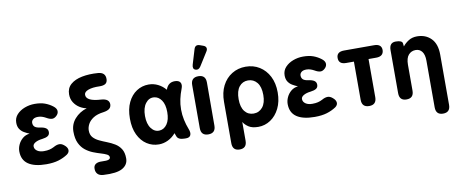

<svg xmlns="http://www.w3.org/2000/svg" viewBox="-78 -1121 3966 1655"><g transform="rotate(-10 1905.0 -293.0)"><path d="M245 11Q142 11 87.5 -26Q33 -63 33 -139Q33 -168 46.5 -197.5Q60 -227 85.5 -248.5Q111 -270 147 -274Q122 -284 100 -297Q78 -310 64 -331.5Q50 -353 50 -386Q50 -428 77 -457.5Q104 -487 146 -503Q188 -519 234 -519Q286 -519 323 -505.5Q360 -492 391 -468Q417 -448 418.5 -425.5Q420 -403 400 -384Q380 -365 359 -366.5Q338 -368 311 -384Q295 -393 278 -398.5Q261 -404 243 -404Q214 -404 199.5 -391.5Q185 -379 185 -362Q185 -340 198 -327.5Q211 -315 245 -310Q278 -306 295.5 -294Q313 -282 313 -259Q313 -236 296 -225Q279 -214 246 -210Q209 -206 185.5 -192.5Q162 -179 162 -160Q162 -135 184.5 -119.5Q207 -104 243 -104Q272 -104 292.5 -109Q313 -114 332 -124Q358 -139 380.5 -140Q403 -141 425 -122Q450 -102 452.5 -79.5Q455 -57 432 -40Q396 -16 351.5 -2.5Q307 11 245 11Z M712 187Q679 185 662.5 168Q646 151 646 123Q645 95 664.5 81.5Q684 68 720 70Q762 72 777.5 66Q793 60 793 47Q793 30 773.5 20Q754 10 723 1Q692 -8 657.5 -21.5Q623 -35 592 -59Q561 -83 541.5 -123Q522 -163 522 -225Q522 -289 563.5 -336.5Q605 -384 670 -404Q640 -409 610 -427.5Q580 -446 560.5 -476.5Q541 -507 541 -548Q541 -602 578 -634.5Q615 -667 678 -679.5Q741 -692 819 -686Q884 -681 882 -621Q881 -593 863 -581.5Q845 -570 810 -571Q750 -573 713 -559.5Q676 -546 676 -520Q676 -463 807 -456Q876 -451 876 -402Q875 -377 858 -364Q841 -351 808 -346Q750 -339 716.5 -317Q683 -295 668.5 -267Q654 -239 654 -212Q654 -174 674 -151.5Q694 -129 725.5 -114Q757 -99 792 -85.5Q827 -72 858.5 -53Q890 -34 910 -2.5Q930 29 930 80Q930 136 879 165Q828 194 712 187Z M1230 11Q1172 11 1124.5 -20Q1077 -51 1049 -109.5Q1021 -168 1021 -251Q1021 -334 1049 -392.5Q1077 -451 1124.5 -482Q1172 -513 1230 -513Q1273 -513 1311.5 -494Q1350 -475 1378 -441Q1379 -443 1379.5 -445Q1380 -447 1381 -449Q1402 -502 1457 -502Q1493 -502 1505.5 -481.5Q1518 -461 1504 -426Q1488 -385 1478.5 -341.5Q1469 -298 1469 -251Q1469 -205 1478.5 -161Q1488 -117 1504 -76Q1518 -42 1509 -21Q1500 0 1469 0H1457Q1401 0 1389 -31Q1384 -46 1378 -61Q1348 -26 1309.5 -7.5Q1271 11 1230 11ZM1257 -106Q1296 -109 1322 -146.5Q1348 -184 1348 -251Q1348 -318 1322 -355.5Q1296 -393 1257 -396Q1213 -400 1183 -360.5Q1153 -321 1153 -251Q1153 -181 1183 -141.5Q1213 -102 1257 -106Z M1664 0Q1600 0 1600 -66V-443Q1600 -509 1665 -509Q1729 -509 1729 -443L1728 -66Q1728 0 1664 0ZM1697 -589Q1678 -559 1651 -569Q1624 -578 1635 -616L1674 -745Q1686 -784 1725 -770L1753 -760Q1773 -753 1777.5 -738.5Q1782 -724 1771 -707Z M1908 175Q1845 175 1845 109V-253Q1845 -334 1875.5 -393.5Q1906 -453 1959.5 -486Q2013 -519 2080 -519Q2148 -519 2201 -486Q2254 -453 2284.5 -393.5Q2315 -334 2315 -253Q2315 -173 2285.5 -113.5Q2256 -54 2207 -21.5Q2158 11 2100 11Q2046 11 2015 -9.5Q1984 -30 1970 -55V109Q1970 175 1908 175ZM2080 -109Q2128 -109 2158.5 -146Q2189 -183 2189 -253Q2189 -325 2158.5 -362Q2128 -399 2080 -399Q2032 -399 2002.5 -362Q1973 -325 1973 -253Q1973 -183 2002.5 -146Q2032 -109 2080 -109Z M2594 11Q2491 11 2436.5 -26Q2382 -63 2382 -139Q2382 -168 2395.5 -197.5Q2409 -227 2434.5 -248.5Q2460 -270 2496 -274Q2471 -284 2449 -297Q2427 -310 2413 -331.5Q2399 -353 2399 -386Q2399 -428 2426 -457.5Q2453 -487 2495 -503Q2537 -519 2583 -519Q2635 -519 2672 -505.5Q2709 -492 2740 -468Q2766 -448 2767.5 -425.5Q2769 -403 2749 -384Q2729 -365 2708 -366.5Q2687 -368 2660 -384Q2644 -393 2627 -398.5Q2610 -404 2592 -404Q2563 -404 2548.5 -391.5Q2534 -379 2534 -362Q2534 -340 2547 -327.5Q2560 -315 2594 -310Q2627 -306 2644.5 -294Q2662 -282 2662 -259Q2662 -236 2645 -225Q2628 -214 2595 -210Q2558 -206 2534.5 -192.5Q2511 -179 2511 -160Q2511 -135 2533.5 -119.5Q2556 -104 2592 -104Q2621 -104 2641.5 -109Q2662 -114 2681 -124Q2707 -139 2729.5 -140Q2752 -141 2774 -122Q2799 -102 2801.5 -79.5Q2804 -57 2781 -40Q2745 -16 2700.5 -2.5Q2656 11 2594 11Z M3072 0Q3008 0 3008 -66V-400H2940Q2875 -400 2875 -455Q2875 -509 2941 -509H3203Q3269 -509 3269 -455Q3267 -400 3203 -400H3136V-66Q3136 0 3072 0Z M3399 0Q3336 0 3336 -66V-442Q3336 -508 3392 -508Q3449 -508 3452 -481L3455 -454Q3475 -480 3506.5 -500Q3538 -520 3581 -520Q3656 -520 3703.5 -472Q3751 -424 3751 -330V109Q3751 175 3688 175Q3625 175 3625 109V-299Q3625 -352 3604.5 -379Q3584 -406 3549 -406Q3511 -406 3486.5 -378.5Q3462 -351 3462 -292V-66Q3462 0 3399 0Z"/></g></svg>

Font: Zen Maru Gothic Black
Style: Regular
Weight: 900
Designer: Yoshimichi Ohira
Foundry: Positype
Version: Version 1.001